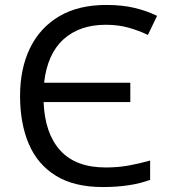

<svg xmlns="http://www.w3.org/2000/svg" viewBox="-20 -745 683 775"><path d="M407 -645Q301 -645 236 -586Q171 -527 158 -411H506V-333H156Q161 -206 223.5 -137.5Q286 -69 407 -69Q456 -69 500 -77Q544 -85 586 -97V-19Q508 10 395 10Q279 10 205 -36Q131 -82 96 -164.5Q61 -247 61 -358Q61 -468 101 -550.5Q141 -633 218.5 -679Q296 -725 409 -725Q474 -725 523.5 -713Q573 -701 614 -681L577 -604Q542 -621 500 -633Q458 -645 407 -645Z"/></svg>

Font: TSCustom
Style: Regular
Weight: 400
Designer: Monotype Design Team
Foundry: Monotype Imaging Inc.
Version: Version 2.004; ttfautohint (v1.8.3) -l 8 -r 50 -G 200 -x 14 